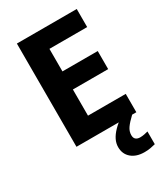

<svg xmlns="http://www.w3.org/2000/svg" viewBox="-227 -816 1006 1150"><g transform="rotate(-30 276.0 -241.0)"><path d="M499 0H85V-714H499V-589H238V-433H482V-308H238V-127H499ZM404 104Q404 124 415 133Q426 142 444 142Q459 142 474 139Q489 136 499 133V221Q483 225 465 228.5Q447 232 423 232Q367 232 333.5 203.5Q300 175 300 127Q300 101 312 76.5Q324 52 347.5 27.5Q371 3 405 -21L470 0Q436 32 420 55Q404 78 404 104Z"/></g></svg>

Font: Noto Sans Lao
Style: Bold
Weight: 700
Designer: Monotype Design Team
Foundry: Monotype Imaging Inc.
Version: Version 2.003